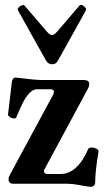

<svg xmlns="http://www.w3.org/2000/svg" viewBox="-20 -735 415 768"><path d="M294.9 4.9Q270.5 0 250 0H34.2Q14.2 0 14.2 -18.1Q14.2 -26.4 18.1 -33.2L191.9 -355Q195.8 -362.3 195.8 -368.2Q195.8 -377.9 182.1 -377.9H127.9Q109.4 -377.9 91.8 -356Q80.6 -342.3 71.3 -324Q62 -305.7 44.9 -265.1Q43.5 -261.2 37.1 -261.2Q28.3 -261.2 19 -267.1Q11.7 -272 12.2 -277.8L26.9 -402.8Q28.8 -423.8 42 -424.8Q121.1 -415 145 -415H314.9Q336.9 -415 336.9 -398.9Q336.9 -390.6 333 -382.8L158.2 -58.1Q155.8 -53.2 155.8 -50.8Q155.8 -39.1 169.9 -39.1H223.1Q255.4 -39.1 283.4 -64.2Q311.5 -89.4 333 -139.2Q335.4 -145 346.2 -145Q352.1 -145 358.9 -143.1Q375.5 -137.7 374 -128.9Q360.8 -48.3 360.8 -7.8Q360.8 12.2 341.8 12.2Q333 12.2 294.9 4.9ZM164.1 -492.7 51.8 -693.8Q47.9 -700.7 60.1 -710Q66.4 -714.8 72.8 -714.8Q76.7 -714.8 78.1 -712.9L167 -608.9Q179.7 -594.7 188 -594.7Q196.3 -594.7 209 -608.9L297.9 -712.9Q299.8 -715.3 303.7 -715.3Q309.1 -715.3 315.9 -710Q327.1 -701.2 323.7 -693.8L211.9 -492.7Q207.5 -484.9 202.1 -481.4Q196.8 -478 189 -478Q172.4 -478 164.1 -492.7Z"/></svg>

Font: JuniusX
Style: Bold
Weight: 700
Designer: Peter S. Baker
Foundry: Briery Creek Software
Version: Version 1.004